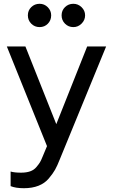

<svg xmlns="http://www.w3.org/2000/svg" viewBox="-20 -776 596 1013"><path d="M189 -756Q214 -756 232 -738Q250 -720 250 -695Q250 -669 232.5 -651Q215 -633 189 -633Q163 -633 145 -651Q127 -669 127 -695Q127 -721 145 -738.5Q163 -756 189 -756ZM367 -633Q341 -633 323 -651Q305 -669 305 -695Q305 -721 323 -738.5Q341 -756 367 -756Q392 -756 410.5 -738Q429 -720 429 -695Q429 -670 410.5 -651.5Q392 -633 367 -633ZM440 -531H540L295 66Q282 99 270.5 119.5Q259 140 237.5 165.5Q216 191 183 204Q150 217 106 217Q63 217 36 206V129Q56 135 91 135Q119 135 139 128Q159 121 172 105.5Q185 90 191 80Q197 70 205 50L228 -5L16 -531H114L277 -121Z"/></svg>

Font: Plus Jakarta Display
Style: Regular
Weight: 400
Designer: Gumpita Rahayu
Foundry: Tokotype Studio
Version: Version 1.000;hotconv 1.0.109;makeotfexe 2.5.65596